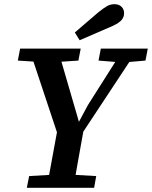

<svg xmlns="http://www.w3.org/2000/svg" viewBox="-20 -896 725 916"><path d="M65 -607 76 -664H365L354 -607L235 -599H190ZM108 0 119 -56 258 -64H299L439 -56L429 0ZM259 -243 119 -664H255L358 -310H354L399 -394L570 -664H639L361 -243ZM203 0 260 -310H385Q376 -259 366.5 -207Q357 -155 348 -103.5Q339 -52 330 0ZM450 -607 461 -664H685L674 -607L581 -599H549ZM337 -741Q366 -766 394 -790Q422 -814 450 -838Q475 -858 491 -867Q507 -876 526 -876Q547 -876 559.5 -864Q572 -852 572 -833Q572 -815 560.5 -801Q549 -787 517 -772Q478 -755 438.5 -738Q399 -721 360 -704Z"/></svg>

Font: Source Serif 4 SemiBold
Style: Italic
Weight: 600
Italic angle: -12°
Designer: Frank Grießhammer
Foundry: Adobe Systems Incorporated
Version: Version 4.004;hotconv 1.0.116;makeotfexe 2.5.65601